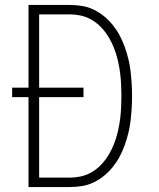

<svg xmlns="http://www.w3.org/2000/svg" viewBox="-20 -755 640 775"><path d="M95 0V-363H29V-401H95V-735H261Q286 -735 311 -731Q336 -727 358.5 -716Q381 -705 400.5 -689Q420 -673 436 -653Q452 -633 463.5 -611Q475 -589 483.5 -565.5Q492 -542 498 -517.5Q504 -493 507 -468Q510 -443 511.5 -418Q513 -393 513 -368Q513 -342 511.5 -317Q510 -292 507 -267Q504 -242 498 -217.5Q492 -193 483.5 -169.5Q475 -146 463.5 -124Q452 -102 436 -82Q420 -62 400.5 -46Q381 -30 358.5 -19Q336 -8 311 -4Q286 0 261 0ZM261 -38Q283 -38 304.5 -42.5Q326 -47 345.5 -57.5Q365 -68 381 -83Q397 -98 409.5 -116Q422 -134 431.5 -154Q441 -174 447.5 -194.5Q454 -215 458.5 -236.5Q463 -258 465.5 -280Q468 -302 469 -324Q470 -346 470 -368Q470 -389 469 -411Q468 -433 465.5 -455Q463 -477 458.5 -498.5Q454 -520 447.5 -540.5Q441 -561 431.5 -581Q422 -601 409.5 -619Q397 -637 381 -652Q365 -667 345.5 -677.5Q326 -688 304.5 -692.5Q283 -697 261 -697H138V-401H317V-363H138V-38Z"/></svg>

Font: Zed Sans Extralight Extended
Style: Regular
Weight: 200
Width: 7
Designer: Belleve Invis
Foundry: Belleve Invis
Version: Version 1.0.0; ttfautohint (v1.8.4)